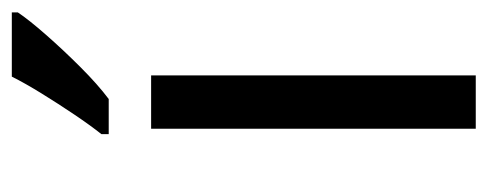

<svg xmlns="http://www.w3.org/2000/svg" viewBox="-264 -542 806 317"><g transform="rotate(-90 138.5 -383.0)"><path d="M173 0H85V-536H173ZM277 -756Q265 -738 240 -709.5Q215 -681 186.5 -652.5Q158 -624 134 -606H76V-618Q91 -637 108.5 -663Q126 -689 143 -716.5Q160 -744 171 -766H277Z"/></g></svg>

Font: Noto Sans Old Persian
Style: Regular
Weight: 400
Designer: Monotype Design Team
Foundry: Monotype Imaging Inc.
Version: Version 2.001; ttfautohint (v1.8.4.7-5d5b)